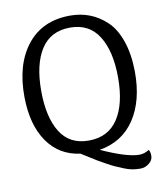

<svg xmlns="http://www.w3.org/2000/svg" viewBox="-91 -769 846 984"><g transform="rotate(-10 332.5 -276.5)"><path d="M618 54Q626 64 626 86Q626 108 605.5 124.5Q585 141 560.5 141Q536 141 516 137Q496 133 473 123.5Q450 114 432 106Q414 98 387.5 83Q361 68 347 60Q312 38 270 12Q162 -2 101 -89.5Q40 -177 38 -321Q36 -492 116 -593Q196 -694 341 -694Q451 -694 529 -620Q569 -583 593 -514.5Q617 -446 618 -354Q619 -203 555 -106.5Q491 -10 371 10Q503 70 567 70Q593 70 618 54ZM328.5 -633.5Q228 -633 178 -555.5Q128 -478 128 -340.5Q128 -203 176.5 -124.5Q225 -46 325.5 -46.5Q426 -47 477 -124Q528 -201 528 -338Q528 -475 478.5 -554.5Q429 -634 328.5 -633.5Z"/></g></svg>

Font: Karma Medium
Style: Regular
Weight: 500
Designer: Joana Correia
Foundry: Indian Type Foundry
Version: Version 1.202;PS 1.0;hotconv 1.0.78;makeotf.lib2.5.61930; tt